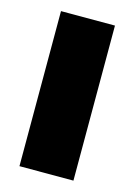

<svg xmlns="http://www.w3.org/2000/svg" viewBox="-82 -520 396 567"><g transform="rotate(15 116.0 -237.0)"><path d="M199 0H34V-474H199Z"/></g></svg>

Font: Passion One
Style: Regular
Weight: 400
Designer: Alejandro Lo Celso
Foundry: Fontstage
Version: Version 1.001